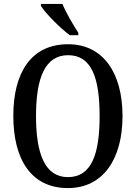

<svg xmlns="http://www.w3.org/2000/svg" viewBox="-20 -951 694 981"><path d="M337 -771H380V-784C355 -822 317 -886 299 -931H189V-921C210 -886 287 -807 337 -771ZM327 10C506 10 606 -137 606 -358C606 -580 506 -725 328 -725C139 -725 48 -580 48 -359C48 -137 139 10 327 10ZM327 -46C211 -46 164 -162 164 -358C164 -555 211 -669 328 -669C447 -669 489 -555 489 -358C489 -162 447 -46 327 -46Z"/></svg>

Font: Noto Serif Ethiopic Condensed Medium
Style: Regular
Weight: 500
Width: 3
Designer: Monotype Design Team
Foundry: Monotype Imaging Inc.
Version: Version 2.102